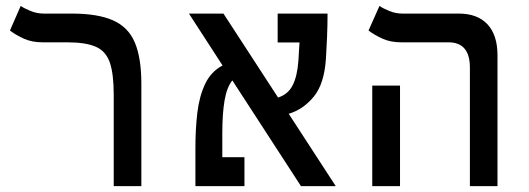

<svg xmlns="http://www.w3.org/2000/svg" viewBox="-20 -632 1798 652"><path d="M460 -347.7V0H366.2V-310.1Q366.2 -380.9 353 -419.4Q339.8 -458 305.7 -473.1Q271.5 -488.3 207.5 -488.3H124.5Q88.4 -488.3 61 -500.7Q33.7 -513.2 13.7 -528.3L50.3 -611.8Q61.5 -604 83.3 -595Q105 -585.9 128.4 -585.9H223.1Q312.5 -585.9 364.3 -562.7Q416 -539.6 438 -487.3Q460 -435.1 460 -347.7Z M1002 0 769 -358.9Q750.5 -336.4 742.7 -291.7Q734.9 -247.1 734.9 -177.7V-98.1H810.1V0H643.6V-130.9Q643.6 -193.4 650.1 -249Q656.7 -304.7 676.5 -346.7Q696.3 -388.7 735.8 -409.7L621.6 -585.9H738.8L924.3 -300.8Q958 -311.5 973.6 -342Q989.3 -372.6 993.2 -424.3Q994.1 -439.5 995.1 -455.6Q996.1 -471.7 997.1 -487.8H922.9V-585.9H1092.3Q1092.3 -547.4 1090.6 -506.1Q1088.9 -464.8 1086.9 -434.1Q1081.5 -347.7 1045.7 -304Q1009.8 -260.3 960.4 -245.6L1120.1 0Z M1575.7 0V-402.3Q1575.7 -488.3 1502.9 -488.3H1342.3Q1306.2 -488.3 1278.8 -500.7Q1251.5 -513.2 1231.4 -528.3L1268.6 -611.8Q1279.8 -604 1301.3 -595Q1322.8 -585.9 1346.2 -585.9H1537.6Q1601.6 -585.9 1635.5 -549.3Q1669.4 -512.7 1669.4 -444.3V0ZM1244.1 0V-341.3H1338.4V0Z"/></svg>

Font: Cascadia Code NF
Style: Regular
Weight: 400
Monospace: yes
Designer: Aaron Bell
Foundry: Saja Typeworks
Version: Version 2404.023; ttfautohint (v1.8.4)